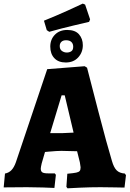

<svg xmlns="http://www.w3.org/2000/svg" viewBox="-28 -1014 703 1041"><path d="M332 -1 337 -72Q371 -75 385 -78Q399 -81 404 -87Q409 -93 409 -107Q409 -110 405 -134L390 -194Q338 -196 305 -196Q282 -196 238 -192L216 -190L198 -128Q193 -106 193 -100Q193 -85 201.5 -79.5Q210 -74 233 -74H269L275 -66L267 5Q252 4 204.5 2.5Q157 1 118 1L-8 2L-1 -73Q20 -77 34 -91.5Q48 -106 58 -134L228 -639L431 -655L444 -647Q459 -588 505.5 -409Q552 -230 579 -141Q589 -106 604.5 -90.5Q620 -75 649 -73L655 -64L647 3Q633 3 595.5 2Q558 1 517 1Q461 1 407 3.5Q353 6 338 7ZM306 -292Q311 -292 371 -295L323 -497H306L244 -292ZM244.6 -761.6Q244.6 -800.3 269.8 -826Q295 -851.6 336.4 -851.6Q379.7 -851.6 400.4 -827.8Q421.1 -803.9 421.1 -768.8Q421.1 -730.1 395.9 -702.6Q370.7 -675.2 328.3 -675.2Q288.7 -675.2 266.7 -698.6Q244.6 -722 244.6 -761.6ZM368.9 -760.7Q368.9 -776.9 359 -786.4Q349.1 -795.8 330.1 -795.8Q313.9 -795.8 304.9 -787.3Q295.9 -778.7 295.9 -764.3Q295.9 -746.3 307.6 -737.8Q319.3 -729.2 334.6 -729.2Q348.2 -729.2 358.5 -736Q368.9 -742.7 368.9 -760.7ZM225.6 -850.5 210.3 -901.8Q275.1 -927.9 339 -956.7Q402.9 -985.5 420.9 -994.5L433.5 -989.1L460.5 -909L455.1 -895.5Q436.2 -891 371 -875.7Q305.7 -860.4 239.1 -841.5Z"/></svg>

Font: Alegreya SC ExtraBold
Style: Regular
Weight: 800
Designer: Juan Pablo del Peral
Foundry: Huerta Tipografica
Version: Version 2.007; ttfautohint (v1.6)